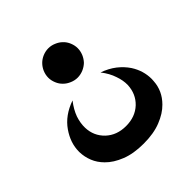

<svg xmlns="http://www.w3.org/2000/svg" viewBox="-188 -864 1024 1024"><g transform="rotate(-45 324.0 -352.0)"><path d="M403.3 -522.5Q387.7 -507.8 367.2 -499Q345.7 -490.2 324.2 -490.2Q302.7 -490.2 282.2 -499Q260.7 -507.8 246.1 -522.5Q230.5 -537.1 221.7 -558.6Q212.9 -580.1 212.9 -600.6Q212.9 -622.1 221.7 -643.6Q230.5 -664.1 246.1 -679.7Q260.7 -694.3 281.2 -703.1Q302.7 -711.9 324.2 -711.9Q345.7 -711.9 366.2 -703.1Q387.7 -694.3 402.3 -679.7Q418 -665 426.8 -643.6Q435.5 -622.1 435.5 -601.6Q435.5 -580.1 426.8 -558.6Q418 -538.1 403.3 -522.5ZM218.8 -423.8Q188.5 -384.8 174.8 -346.7Q162.1 -308.6 163.1 -273.4Q165 -210 210 -167Q254.9 -125 324.2 -125Q393.6 -125 438.5 -167Q482.4 -209 485.4 -273.4Q486.3 -307.6 472.7 -345.7Q460 -384.8 429.7 -423.8Q474.6 -408.2 508.8 -381.8Q542 -355.5 563.5 -323.2Q598.6 -268.6 598.6 -206.1Q598.6 -199.2 597.7 -191.4Q593.8 -121.1 542 -69.3Q508.8 -35.2 454.1 -13.7Q400.4 7.8 324.2 7.8Q248 7.8 194.3 -13.7Q139.6 -35.2 106.4 -69.3Q78.1 -97.7 64.5 -131.8Q50.8 -166 49.8 -202.1Q49.8 -204.1 49.8 -206.1Q49.8 -271.5 91.8 -332Q134.8 -394.5 218.8 -423.8Z"/></g></svg>

Font: MahoPreGreeks
Style: Regular
Weight: 400
Designer: ABC, Toei Animation
Foundry: Ishotihadus
Version: Version 1.00